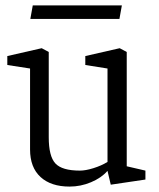

<svg xmlns="http://www.w3.org/2000/svg" viewBox="-20 -681 586 709"><path d="M237 8Q168 8 129.5 -27.5Q91 -63 91 -129V-428L7 -441V-474L134 -503L160 -489V-174Q160 -104 184.5 -77.5Q209 -51 275 -51Q296 -51 325 -60Q354 -69 377 -83V-428L295 -441V-474L422 -503L448 -489V-67L517 -51V-18L389 1L377 -50L376 -49Q354 -24 316 -8Q278 8 237 8ZM92 -611 101 -661H430L421 -611Z"/></svg>

Font: Faustina Light
Style: Regular
Weight: 300
Designer: Alfonso Garcia
Foundry: http://www.omnibus-type.com
Version: Version 1.200